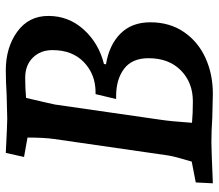

<svg xmlns="http://www.w3.org/2000/svg" viewBox="-66 -684 755 663"><g transform="rotate(-90 311.5 -352.5)"><path d="M13 -54 85 -68Q103 -128 106 -148L163 -543Q168 -578 168 -635L101 -647L115 -710Q213 -705 233 -705L315 -707Q362 -710 400 -710Q479 -710 533.5 -670.5Q588 -631 588 -563Q588 -493 541 -441Q494 -389 422 -371L421 -364Q488 -353 527 -314Q566 -275 566 -211Q566 -144 532.5 -95Q499 -46 443 -20.5Q387 5 319 5L236 3Q190 0 151 0Q128 0 10 5ZM293 -64Q358 -64 400 -105.5Q442 -147 442 -217Q442 -274 405.5 -301.5Q369 -329 311 -329H301L318 -400H324Q386 -400 428 -440Q470 -480 470 -549Q470 -590 444 -616.5Q418 -643 374 -643Q338 -643 305 -640Q286 -560 282 -540L230 -179Q224 -141 219 -67Q251 -64 293 -64Z"/></g></svg>

Font: Andada Pro
Style: Bold Italic
Weight: 700
Italic angle: -7°
Designer: Carolina Giovagnoli
Foundry: Huerta Tipografica
Version: Version 3.005; ttfautohint (v1.8.4)